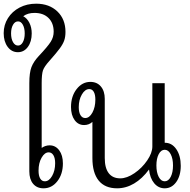

<svg xmlns="http://www.w3.org/2000/svg" viewBox="-50 -1011 1030 1041"><path d="M291 -125Q291 -67 261 -28.5Q231 10 186 10Q150 10 129.5 -14.5Q109 -39 109 -82V-560Q109 -617 120.5 -647Q132 -677 160 -707Q209 -759 225 -784.5Q241 -810 241 -839Q241 -886 213 -913.5Q185 -941 137 -941Q100 -941 76 -923Q97 -912 109.5 -887Q122 -862 122 -830Q122 -785 101 -756.5Q80 -728 47 -728Q13 -728 -8.5 -757Q-30 -786 -30 -831Q-30 -876 -7 -912.5Q16 -949 56 -970Q96 -991 146 -991Q217 -991 261 -949Q305 -907 305 -838Q305 -812 298.5 -792.5Q292 -773 274.5 -749Q257 -725 218 -681Q190 -650 183 -629.5Q176 -609 176 -560V-209Q196 -223 219 -223Q251 -223 271 -196Q291 -169 291 -125ZM84 -830Q84 -858 74 -876.5Q64 -895 48 -895Q31 -895 20.5 -876.5Q10 -858 10 -830Q10 -801 20.5 -782.5Q31 -764 48 -764Q64 -764 74 -782.5Q84 -801 84 -830ZM249 -126Q249 -154 239.5 -169.5Q230 -185 214 -185Q192 -185 175.5 -156Q159 -127 159 -86Q159 -58 168 -43Q177 -28 193 -28Q216 -28 232.5 -57Q249 -86 249 -126Z M930 -112Q930 -58 905.5 -24Q881 10 843 10Q809 10 786 -17.5Q763 -45 758 -92Q721 -42 677 -16Q633 10 585 10Q519 10 485 -32Q451 -74 451 -154V-350Q432 -333 406 -333Q374 -333 354.5 -360Q335 -387 335 -431Q335 -489 365.5 -528Q396 -567 440 -567Q476 -567 497 -542Q518 -517 518 -475V-154Q518 -100 539.5 -72Q561 -44 602 -44Q638 -44 679 -72Q720 -100 748 -141Q776 -182 776 -217V-560H843V-237H844Q882 -237 906 -202Q930 -167 930 -112ZM467 -471Q467 -498 458.5 -513Q450 -528 434 -528Q411 -528 394 -499Q377 -470 377 -430Q377 -402 386.5 -386.5Q396 -371 412 -371Q435 -371 451 -400.5Q467 -430 467 -471ZM888 -114Q888 -151 875.5 -175Q863 -199 843 -199Q823 -199 810.5 -175Q798 -151 798 -114Q798 -76 810.5 -52Q823 -28 843 -28Q863 -28 875.5 -52Q888 -76 888 -114Z"/></svg>

Font: KoHo
Style: Regular
Weight: 400
Version: Version 1.000; ttfautohint (v1.6)